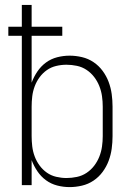

<svg xmlns="http://www.w3.org/2000/svg" viewBox="-20 -755 540 783"><path d="M264 8Q238 8 213 1.5Q188 -5 167.5 -20Q147 -35 132.5 -56.5Q118 -78 109 -102V0H69V-609H14V-646H69V-735H109V-646H234V-609H109V-418Q118 -442 132.5 -463.5Q147 -485 167.5 -500Q188 -515 213 -521.5Q238 -528 264 -528Q289 -528 314.5 -522Q340 -516 361.5 -501.5Q383 -487 398.5 -466Q414 -445 423 -421Q432 -397 435.5 -371.5Q439 -346 439 -320V-200Q439 -174 435.5 -148.5Q432 -123 423 -99Q414 -75 398.5 -54Q383 -33 361.5 -18.5Q340 -4 314.5 2Q289 8 264 8ZM251 -29Q272 -29 293.5 -33.5Q315 -38 333 -50Q351 -62 364 -79Q377 -96 385 -116Q393 -136 396 -157.5Q399 -179 399 -200V-320Q399 -341 396 -362.5Q393 -384 385 -404Q377 -424 364 -441Q351 -458 333 -470Q315 -482 293.5 -486.5Q272 -491 251 -491Q230 -491 209 -486Q188 -481 171 -469Q154 -457 141.5 -440Q129 -423 121.5 -403Q114 -383 111.5 -362Q109 -341 109 -320V-200Q109 -179 111.5 -158Q114 -137 121.5 -117Q129 -97 141.5 -80Q154 -63 171 -51Q188 -39 209 -34Q230 -29 251 -29Z"/></svg>

Font: Iosevka SS04 Extralight
Style: Regular
Weight: 200
Monospace: yes
Designer: Belleve Invis
Foundry: Belleve Invis
Version: Version 19.0.0; ttfautohint (v1.8.4)